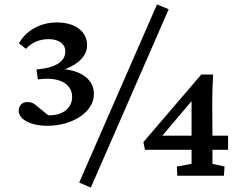

<svg xmlns="http://www.w3.org/2000/svg" viewBox="-20 -799 1103 873"><path d="M340 31 393 54 747 -757 694 -779ZM65 -295C65 -256 120 -227 195 -227C312 -227 407 -291 407 -371C407 -433 358 -474 275 -484C339 -508 376 -547 376 -594C376 -656 322 -697 239 -697C161 -697 97 -658 66 -602L98 -577C122 -603 155 -621 201 -621C247 -621 277 -600 277 -565C277 -521 236 -491 146 -483L152 -438C167 -440 180 -441 195 -441C265 -441 308 -409 308 -358C308 -305 261 -272 199 -275L155 -311C133 -331 122 -335 104 -335C81 -335 65 -319 65 -295ZM632 -153 639 -118H851V-54L784 -42L786 0H998L1001 -42L946 -54V-118H1017V-182H946L945 -331C945 -376 947 -422 949 -460H895ZM718 -182 851 -339V-182Z"/></svg>

Font: TPK Tissa Web Medium
Style: Regular
Weight: 500
Designer: Jacques Le Bailly, Suppakit Chalermlarp | Katatrad Co.,Ltd.
Foundry: Jacques Le Bailly, Cadson Demak Co.,Ltd.
Version: Version 5.000;Glyphs 3.1.2 (3151)